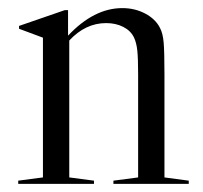

<svg xmlns="http://www.w3.org/2000/svg" viewBox="-20 -454 502 474"><path d="M446 -8V0H260V-8L321 -16V-271Q321 -310 319 -329Q317 -348 311 -361Q303 -378 284.5 -387.5Q266 -397 242 -397Q191 -397 151 -354V-16L212 -8V0H25V-8L86 -16V-361L27 -383V-390L140 -429H148V-366Q212 -434 282 -434Q313 -434 338.5 -420.5Q364 -407 375 -385Q382 -372 384 -349.5Q386 -327 386 -271V-16Z"/></svg>

Font: Libre Caslon Display
Style: Regular
Weight: 400
Designer: Pablo Impallari, Rodrigo Fuenzalida
Foundry: Pablo Impallari, Rodrigo Fuenzalida
Version: Version 1.100; ttfautohint (v1.6) -l 8 -r 50 -G 200 -x 14 -D